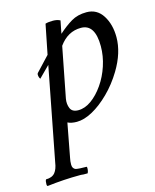

<svg xmlns="http://www.w3.org/2000/svg" viewBox="-102 -497 642 796"><g transform="rotate(-15 219.0 -99.0)"><path d="M2.9 229.5Q0 227.5 0 221.7Q0 206.1 3.9 201.2Q30.3 201.2 43 185.5Q54.7 170.9 58.6 143.6L135.7 -254.9L88.9 -208Q83 -215.8 83 -227.5Q83 -231.4 85.9 -234.4L143.6 -295.9L168.9 -422.9Q181.6 -426.8 201.2 -426.8Q219.7 -426.8 232.4 -419.9Q228.5 -399.4 225.6 -385.7Q222.7 -372.1 221.7 -365.2Q251 -391.6 278.8 -408.2Q306.6 -424.8 344.7 -424.8Q389.6 -424.8 414.1 -386.2Q438.5 -347.7 438.5 -293Q438.5 -226.6 395.5 -155.3Q367.2 -108.4 330.6 -72.3Q293.9 -36.1 257.3 -16.1Q220.7 3.9 189.5 3.9Q166 3.9 150.4 -3.9L123 141.6Q120.1 154.3 120.1 168.9Q120.1 186.5 133.8 191.4Q147.5 194.3 179.7 194.3Q181.6 194.3 181.6 200.2Q181.6 213.9 176.8 221.7H159.2Q153.3 220.7 148.9 220.7Q144.5 220.7 142.6 220.7Q76.2 220.7 2.9 229.5ZM208 -41Q236.3 -41 264.2 -61Q292 -81.1 315.4 -114.7Q338.9 -148.4 352.5 -189.9Q366.2 -231.4 366.2 -273.4Q366.2 -368.2 305.7 -368.2Q249 -368.2 211.9 -316.4L169.9 -100.6Q166 -78.1 173.8 -59.6Q181.6 -41 208 -41Z"/></g></svg>

Font: Crimson Text
Style: Italic
Weight: 400
Italic angle: -11°
Designer: Sebastian Kosch
Foundry: Sebastian Kosch
Version: Version 1.100; ttfautohint (v1.8.4)